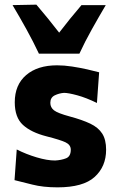

<svg xmlns="http://www.w3.org/2000/svg" viewBox="-20 -793 506 826"><path d="M227.5 13Q165.5 13 119.5 1.2Q73.5 -10.5 42.5 -18L52 -150Q92.5 -129.5 137.8 -116Q183 -102.5 217 -102.5Q244 -104 264.2 -112Q284.5 -120 284.5 -149Q284.5 -170 261.8 -180.8Q239 -191.5 180 -206.5Q113.5 -223.5 78.5 -255.8Q43.5 -288 43.5 -353Q43.5 -428 92.5 -470Q141.5 -512 225.5 -512Q256 -512 290.2 -506.8Q324.5 -501.5 355.5 -494.5Q386.5 -487.5 406.5 -482L397 -350Q351 -372.5 312.5 -383Q274 -393.5 255.5 -393.5Q234.5 -392 215.5 -382.8Q196.5 -373.5 196.5 -350.5Q196.5 -331 212.2 -318.5Q228 -306 280 -292Q334 -277.5 368.5 -261Q403 -244.5 419.8 -218.2Q436.5 -192 436.5 -149Q436.5 -76.5 387.2 -31.8Q338 13 227.5 13ZM147.5 -562Q123 -614 94 -666.5Q65 -719 34 -771L136.5 -773Q187 -714 234.5 -652.5Q280 -712 330.5 -771H435Q404 -718.5 374.8 -666.2Q345.5 -614 321.5 -562Z"/></svg>

Font: Commissioner Flair
Style: Bold
Weight: 700
Designer: Kostas Bartsokas
Foundry: Kostas Bartsokas
Version: Version 1.000; ttfautohint (v1.8.3)